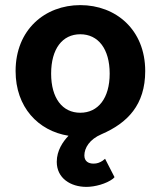

<svg xmlns="http://www.w3.org/2000/svg" viewBox="-20 -523 629 751"><path d="M346 117C326 117 310 108 310 85C310 56 330 22 377 2C479 -42 548 -113 548 -245C548 -407 433 -503 294 -503C156 -503 41 -407 41 -245C41 -104 129 -11 248 8C226 31 202 66 202 110C202 174 256 208 318 208C351 208 396 196 422 176L428 170L391 98L381 106C370 113 360 117 346 117ZM409 -235C409 -139 364 -82 294 -82C224 -82 180 -139 180 -235C180 -332 224 -389 294 -389C364 -389 409 -332 409 -235Z"/></svg>

Font: Falling Sky
Style: SeBd
Weight: 600
Designer: Paul D. Hunt
Foundry: Adobe Systems Incorporated
Version: Version 1.02